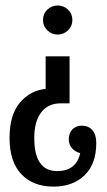

<svg xmlns="http://www.w3.org/2000/svg" viewBox="-20 -527 392 706"><path d="M191.9 -399.9Q170.4 -399.9 154.3 -415.3Q138.2 -430.7 138.2 -453.1Q138.2 -476.6 154.3 -491.7Q170.4 -506.8 191.9 -506.8Q214.4 -506.8 230.2 -491.7Q246.1 -476.6 246.1 -453.1Q246.1 -430.7 230 -415.3Q213.9 -399.9 191.9 -399.9ZM280.8 -64.9Q305.7 -64.9 319.8 -48.3Q334 -31.7 334 -1Q334 76.2 290.8 117.7Q247.6 159.2 176.8 159.2Q101.6 159.2 58.3 113.3Q15.1 67.4 15.1 -20Q15.1 -104.5 53 -149.4Q90.8 -194.3 147.9 -200.2V-319.8H235.8V-147H203.1Q156.7 -147 131.3 -113.5Q106 -80.1 106 -20Q106 102.1 189.9 102.1Q260.3 102.1 274.9 36.1Q254.4 30.3 243.7 16.8Q232.9 3.4 232.9 -14.2Q232.9 -36.6 245.8 -50.8Q258.8 -64.9 280.8 -64.9Z"/></svg>

Font: Margherita Semibold
Style: Regular
Weight: 600
Designer: James Puckett
Foundry: Dunwich Type Founders
Version: Version 1.008;hotconv 1.0.109;makeotfexe 2.5.65596